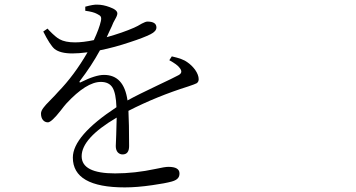

<svg xmlns="http://www.w3.org/2000/svg" viewBox="-20 -774 1540 830"><path d="M519.5 36.1Q294.9 36.1 294.9 -92.8Q294.9 -186.5 483.4 -310.5Q481.4 -371.1 466.3 -395.5Q451.2 -419.9 416 -419.9Q353.5 -419.9 266.6 -326.2Q257.8 -316.4 242.2 -295.9Q203.1 -246.1 187.5 -245.1Q173.8 -245.1 165.5 -255.4Q157.2 -265.6 157.2 -283.2Q157.2 -294.9 168.9 -309.6Q175.8 -319.3 197.8 -341.3Q219.7 -363.3 231.4 -377Q300.8 -448.2 358.4 -547.9Q321.3 -543 293 -543Q240.2 -543 215.8 -562.5Q196.3 -579.1 167 -637.7L185.5 -650.4Q187.5 -647.5 192.4 -642.6Q220.7 -613.3 237.3 -604.5Q261.7 -590.8 304.7 -590.8Q338.9 -590.8 385.7 -600.6Q409.2 -651.4 416 -682.6Q418.9 -696.3 415.5 -702.1Q412.1 -708 399.4 -713.9Q383.8 -722.7 348.6 -727.5V-745.1Q383.8 -754.9 400.4 -753.9Q425.8 -753.9 454.1 -743.2Q487.3 -731.4 487.3 -715.8Q487.3 -707 477.5 -690.4Q472.7 -681.6 469.7 -675.8Q465.8 -665 451.2 -634.8Q444.3 -620.1 441.4 -613.3Q510.7 -632.8 559.6 -654.3Q575.2 -661.1 592.8 -671.9Q609.4 -680.7 617.2 -680.7Q656.2 -680.7 656.2 -655.3Q656.2 -638.7 630.9 -626Q599.6 -610.4 542 -591.8Q475.6 -569.3 412.1 -556.6Q376 -490.2 325.2 -423.8Q322.3 -420.9 324.2 -418.5Q326.2 -416 330.1 -418.9Q392.6 -450.2 429.7 -450.2Q515.6 -450.2 531.2 -339.8Q573.2 -363.3 666 -407.2Q728.5 -436.5 752 -449.2Q773.4 -460.9 755.9 -481.4Q746.1 -495.1 711.9 -513.7L722.7 -530.3Q771.5 -519.5 790 -504.9Q808.6 -492.2 823.2 -472.7Q838.9 -450.2 838.9 -431.6Q838.9 -419.9 830.1 -414.1Q823.2 -410.2 793.9 -400.4Q657.2 -357.4 535.2 -294.9Q538.1 -241.2 538.1 -142.6Q538.1 -106.4 509.8 -106.4Q498 -106.4 489.3 -115.2Q480.5 -125 480.5 -142.6Q480.5 -153.3 482.4 -191.4Q483.4 -239.3 484.4 -265.6Q333 -176.8 333 -98.6Q333 -24.4 477.5 -24.4Q562.5 -24.4 653.3 -43.9Q692.4 -52.7 708 -52.7Q755.9 -52.7 755.9 -24.4Q755.9 -11.7 750 -4.9Q743.2 4.9 722.7 10.7Q694.3 18.6 638.7 26.4Q572.3 36.1 519.5 36.1Z"/></svg>

Font: Bpmf GenRyu Min R
Style: R
Weight: 400
Foundry: But Ko
Version: Version 1.320